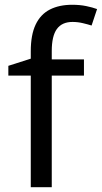

<svg xmlns="http://www.w3.org/2000/svg" viewBox="-20 -785 427 805"><path d="M332 -468H197V0H109V-468H15V-509L109 -539V-570Q109 -639 129.5 -682Q150 -725 189 -745Q228 -765 283 -765Q315 -765 341.5 -759.5Q368 -754 387 -747L364 -678Q348 -683 327 -688Q306 -693 284 -693Q240 -693 218.5 -663.5Q197 -634 197 -571V-536H332Z"/></svg>

Font: umalayalam05
Style: Book
Weight: 400
Designer: Jelle Bosma - Monotype Design Team
Foundry: Monotype Imaging Inc.
Version: Version 2.003